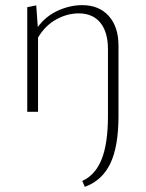

<svg xmlns="http://www.w3.org/2000/svg" viewBox="-20 -435 567 747"><path d="M441 -257V17Q441 134 409.5 200.5Q378 267 310 292L300 269Q351 246 375.5 184.5Q400 123 400 17V-244Q400 -310 370.5 -346.5Q341 -383 286 -383Q242 -383 199 -359.5Q156 -336 128 -289V0H86V-407L121 -414L127 -330Q159 -373 206 -394Q253 -415 300 -415Q365 -415 403 -373Q441 -331 441 -257Z"/></svg>

Font: Ysabeau Light
Style: Regular
Weight: 300
Designer: Christian Thalmann (Catharsis Fonts)
Version: Version 0.003